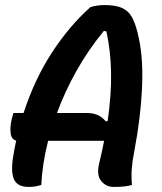

<svg xmlns="http://www.w3.org/2000/svg" viewBox="-20 -730 640 758"><path d="M143 0Q119 8 94 8Q49 8 35.5 -21.5Q22 -51 32 -112Q37 -144 44 -175Q25 -179 22 -205Q19 -231 27 -262L33 -284H73Q116 -416 184.5 -521.5Q253 -627 337 -702Q364 -710 393 -710Q437 -710 462 -698.5Q487 -687 500.5 -663Q514 -639 523 -601Q546 -513 541 -391Q536 -269 509 -126Q502 -91 500 -61Q498 -31 501 0Q489 4 471.5 6Q454 8 430 8Q398 8 379 -16Q360 -40 372 -87Q383 -132 391 -174H170Q147 -84 143 0ZM321 -284Q349 -284 367.5 -275Q386 -266 397 -251L405 -252Q420 -356 418.5 -443Q417 -530 400 -606L390 -608Q327 -531 281 -448.5Q235 -366 205 -284Z"/></svg>

Font: Recursive Mn Csl St SmB
Style: Italic
Weight: 600
Italic angle: -15°
Monospace: yes
Version: Version 1.079;hotconv 1.0.112;makeotfexe 2.5.65598; ttfautoh